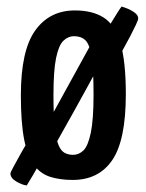

<svg xmlns="http://www.w3.org/2000/svg" viewBox="-20 -542 448 589"><path d="M203 10Q164 10 134 0.5Q104 -9 84 -36Q64 -63 54 -114.5Q44 -166 44 -250Q44 -387 88 -448.5Q132 -510 210 -510Q263 -510 297.5 -488.5Q332 -467 349 -411Q366 -355 366 -253Q366 -112 324.5 -51Q283 10 203 10ZM62 27Q47 25 29.5 14.5Q12 4 12 -10Q12 -13 21 -29.5Q30 -46 41 -66Q52 -86 61 -100.5Q70 -115 70 -115Q70 -115 81 -110Q92 -105 103.5 -96Q115 -87 115 -75Q115 -70 108 -55Q101 -40 91 -22Q81 -4 72.5 9.5Q64 23 62 27ZM204 -67Q222 -67 236 -80.5Q250 -94 258.5 -134.5Q267 -175 267 -252Q267 -329 261 -367.5Q255 -406 242 -418.5Q229 -431 207 -431Q189 -431 174.5 -417Q160 -403 152 -364Q144 -325 144 -249Q144 -189 148 -152Q152 -115 159.5 -97Q167 -79 178.5 -73Q190 -67 204 -67ZM134 -68Q128 -70 117.5 -73.5Q107 -77 98.5 -83.5Q90 -90 90 -99L266 -419Q266 -419 277 -417Q288 -415 298.5 -408.5Q309 -402 309 -391Q309 -389 299.5 -370.5Q290 -352 274.5 -323.5Q259 -295 240.5 -261.5Q222 -228 203.5 -194.5Q185 -161 169 -133Q153 -105 144 -87Q135 -69 134 -68ZM330 -342Q330 -342 321.5 -346.5Q313 -351 301 -357.5Q289 -364 280.5 -372Q272 -380 272 -387Q272 -387 279 -399.5Q286 -412 296.5 -430.5Q307 -449 318.5 -468Q330 -487 339.5 -502Q349 -517 353 -522Q353 -522 366 -517.5Q379 -513 391.5 -504.5Q404 -496 404 -485Q404 -481 396.5 -465Q389 -449 378.5 -429Q368 -409 356.5 -388.5Q345 -368 337.5 -355Q330 -342 330 -342Z"/></svg>

Font: Yanone Kaffeesatz Medium
Style: Regular
Weight: 500
Designer: Yanone (Cyrillic: Daniel Pouzeot, Huerta Tipografica, and Cyreal)
Foundry: Yanone
Version: Version 2.003